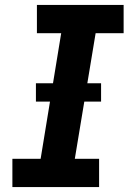

<svg xmlns="http://www.w3.org/2000/svg" viewBox="-20 -755 540 775"><path d="M30 0V-114H144L227 -621H129V-735H479V-621H366L282 -114H380V0ZM125 -345V-419H388V-345Z"/></svg>

Font: Iosevka Curly Slab HvObl
Style: Regular
Weight: 900
Italic angle: -9°
Monospace: yes
Designer: Belleve Invis
Foundry: Belleve Invis
Version: Version 11.1.0; ttfautohint (v1.8.3)